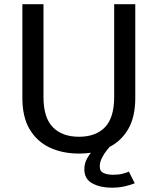

<svg xmlns="http://www.w3.org/2000/svg" viewBox="-20 -720 750 914"><path d="M356 11Q277.5 11 216.8 -17.5Q156 -46 121.2 -104.5Q86.5 -163 86.5 -253.5V-700H187V-258Q187 -160 231.5 -114.5Q276 -69 356 -69Q436 -69 479.8 -114.5Q523.5 -160 523.5 -258V-700H624V-253.5Q624 -163 589.8 -104.5Q555.5 -46 495.2 -17.5Q435 11 356 11ZM508.5 -27.5Q499.5 -18.5 487 -2.8Q474.5 13 464.8 32.5Q455 52 455 73Q455 96 473.8 104Q492.5 112 519 112Q544 112 563.8 107Q583.5 102 593.5 97L621.5 152.5Q600.5 161 572.8 167.2Q545 173.5 511.5 173.5Q458 173.5 419.8 153Q381.5 132.5 381.5 85.5Q381.5 59.5 393 37.5Q404.5 15.5 420 -1.2Q435.5 -18 447 -27.5Z"/></svg>

Font: League Mono
Style: Regular
Weight: 400
Width: 6
Designer: Tyler Finck
Foundry: The League of Moveable Type / Tyler Finck
Version: Version 2.300;RELEASE